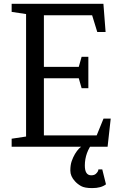

<svg xmlns="http://www.w3.org/2000/svg" viewBox="-20 -756 624 989"><path d="M525.9 193.4Q501 212.9 455.1 212.9Q416 212.9 397.5 202.4Q378.9 191.9 366.2 177.7Q342.3 151.9 342.3 122.8Q342.3 93.8 349.4 73.7Q356.4 53.7 366.2 37.1Q387.7 2 407.2 -4.9L460.9 -24.4Q417 29.8 417 96.7Q417 147 449.7 147Q465.3 147 473.6 139.6Q486.8 127.4 486.8 116.7H506.8ZM385.7 -353H206.1V-58.6H478L513.2 -145H550.3L534.2 0H40V-41.5L114.3 -52.7V-683.6L40 -694.8V-736.3H512.7L523.9 -591.3H481L454.6 -677.2H206.1V-411.6H385.7L400.4 -463.4H435.1V-301.8H400.4Z"/></svg>

Font: Habibi
Style: Regular
Weight: 400
Designer: Magnus Gaarde
Foundry: Magnus Gaarde
Version: Version 1.001